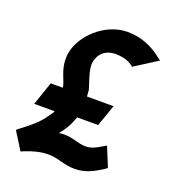

<svg xmlns="http://www.w3.org/2000/svg" viewBox="-116 -678 704 787"><g transform="rotate(20 236.0 -284.5)"><path d="M14 -56 62 21 73 16C108 2 140 -7 175 -7C218 -7 245 12 294 12C341 12 375 -7 411 -30L422 -38L387 -123L373 -115C348 -100 330 -90 304 -90C271 -90 249 -106 206 -106C198 -106 191 -105 184 -104C203 -126 221 -155 232 -190H324L357 -284H241C241 -289 240 -298 239 -305V-306L240 -307C235 -332 209 -388 214 -422C220 -463 250 -488 291 -488C325 -488 349 -480 366 -467L373 -462L472 -525L456 -537C419 -566 370 -590 308 -590C209 -590 121 -504 108 -425C99 -367 122 -332 133 -297C134 -294 135 -289 136 -284H83L48 -182H137C133 -171 127 -166 119 -154C97 -121 64 -94 25 -65Z"/></g></svg>

Font: Charger Pro
Style: BlkNarObl
Weight: 900
Designer: Jasper
Foundry: Cannot Into Space Fonts
Version: Version 1.09